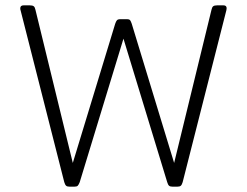

<svg xmlns="http://www.w3.org/2000/svg" viewBox="-20 -700 926 720"><path d="M221 -17 57 -662Q56 -664 56 -669Q56 -680 69 -680H91Q102 -680 106.5 -676.5Q111 -673 113 -663L253 -89L412 -611Q415 -620 418.5 -624Q422 -628 431 -628H456Q465 -628 468 -624Q471 -620 474 -611L633 -89L773 -663Q775 -673 779.5 -676.5Q784 -680 795 -680H817Q826 -680 828.5 -675Q831 -670 829 -662L665 -17Q662 -7 658 -3.5Q654 0 645 0H627Q618 0 614 -3.5Q610 -7 607 -17L443 -555L279 -17Q275 -7 271.5 -3.5Q268 0 259 0H241Q232 0 228 -3.5Q224 -7 221 -17Z"/></svg>

Font: Mitr ExtraLight
Style: Regular
Weight: 275
Designer: Thanarat Vachiruckul
Foundry: Cadson Demak Co.,Ltd.
Version: Version 1.001